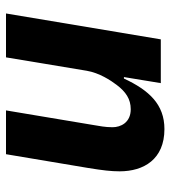

<svg xmlns="http://www.w3.org/2000/svg" viewBox="16 -584 568 640"><g transform="rotate(90 300.0 -264.0)"><path d="M171.2 0 215.9 -269.2C223 -311.1 247.9 -349.1 263.1 -369C285.9 -399.1 310 -415.8 344.1 -415.8C388.8 -415.8 404.1 -382.1 404.1 -355.1C404.1 -329.9 399.9 -311.1 397 -293L348 0H494L540.1 -274.9C547.9 -323.2 551.1 -350.1 551.1 -378.9C551.1 -459.2 511 -528.1 410.2 -528.1C328.1 -528.1 280.9 -476.9 241.8 -393.1H236.9L257.1 -516H111.2L24.9 0Z"/></g></svg>

Font: Margiela Mono Italic Bold It
Style: Regular
Weight: 700
Designer: Mike Abbink, Paul van der Laan, Pieter van Rosmalen
Foundry: Bold Monday
Version: Version 2.003 2021